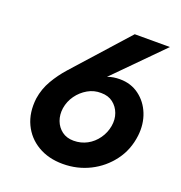

<svg xmlns="http://www.w3.org/2000/svg" viewBox="-129 -809 879 933"><g transform="rotate(20 311.0 -342.0)"><path d="M205 -241Q211 -278 232.5 -308Q254 -338 286 -356.5Q318 -375 355 -374Q392 -374 416.5 -355Q441 -336 452 -306Q463 -276 457 -241Q451 -205 429.5 -174.5Q408 -144 376.5 -127Q345 -110 307 -110Q271 -110 246.5 -128.5Q222 -147 211 -176.5Q200 -206 205 -241ZM410 -698 161 -420Q127 -382 101 -337.5Q75 -293 67 -241Q58 -166 85 -108.5Q112 -51 167 -18.5Q222 14 296 14Q371 14 435 -18Q499 -50 542 -107.5Q585 -165 594 -241Q601 -302 580.5 -353.5Q560 -405 517.5 -436.5Q475 -468 418 -468Q383 -468 356 -458Q329 -448 303 -427L332 -435L592 -698Z"/></g></svg>

Font: Jost SemiBold
Style: Italic
Weight: 600
Italic angle: -5°
Version: Version 3.710